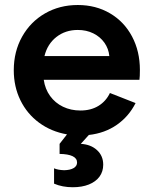

<svg xmlns="http://www.w3.org/2000/svg" viewBox="-20 -538 626 782"><path d="M200.2 210V147.5Q215.3 154.3 241.2 155.3Q266.1 154.8 280 146.5Q293.9 138.2 293.9 124Q293.9 106.9 275.6 98.1Q257.3 89.4 222.7 88.9V47.9L252.9 9.3Q188.5 -2 139.4 -38.1Q90.3 -74.2 63.2 -129.6Q36.1 -185.1 36.1 -252Q36.1 -328.1 70.1 -388.7Q104 -449.2 163.3 -483.4Q222.7 -517.6 296.9 -517.6Q370.6 -517.6 428.2 -483.6Q485.8 -449.7 517.8 -389.4Q549.8 -329.1 549.8 -252.9Q549.8 -225.6 547.9 -212.9H158.2Q163.6 -175.3 184.1 -147Q204.6 -118.7 236.6 -103.3Q268.6 -87.9 307.6 -87.9Q350.1 -87.9 380.9 -106.7Q411.6 -125.5 427.7 -159.2L532.2 -118.2Q504.9 -64 456.1 -29.8Q407.2 4.4 341.8 11.7L309.1 47.9Q350.1 50.3 375.2 73.5Q400.4 96.7 400.4 132.8Q400.4 160.6 385.3 181.4Q370.1 202.1 342 213.4Q314 224.6 276.4 224.6Q233.9 224.6 200.2 210ZM425.3 -309.6Q422.4 -339.8 405.3 -364Q388.2 -388.2 360.1 -402.1Q332 -416 296.9 -416Q246.1 -416 209.5 -387.2Q172.9 -358.4 161.1 -309.6Z"/></svg>

Font: Wanted Sans SemiBold
Style: Regular
Weight: 600
Designer: Original Design by Kil Hyung-jin and Kang Hanbin, Wanted Lab, Inc; Hangeul from Source Han Sans by Jang Soo-young and Ka
Foundry: Wanted Lab, Inc.
Version: Version 1.003